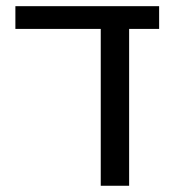

<svg xmlns="http://www.w3.org/2000/svg" viewBox="-20 -595 561 615"><path d="M29.3 -575.2H489.7V-502.4H393.6V0H302.7V-502.4H29.3Z"/></svg>

Font: Heebo
Style: Regular
Weight: 400
Designer: Oded Ezer
Foundry: Ezer Type House
Version: Version 3.100